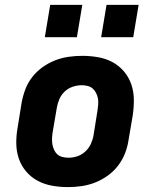

<svg xmlns="http://www.w3.org/2000/svg" viewBox="-20 -756 640 784"><path d="M258 8Q225 8 193.5 2.5Q162 -3 134.5 -17.5Q107 -32 87 -55.5Q67 -79 57 -108Q47 -137 46.5 -169.5Q46 -202 52 -235L68 -335Q73 -363 83 -390Q93 -417 111 -440.5Q129 -464 153.5 -481.5Q178 -499 205 -509.5Q232 -520 260 -524Q288 -528 316 -528Q348 -528 380 -522.5Q412 -517 439 -502.5Q466 -488 486 -464.5Q506 -441 516 -412Q526 -383 526.5 -350.5Q527 -318 522 -285L505 -185Q501 -157 490.5 -130Q480 -103 462 -79.5Q444 -56 419.5 -38.5Q395 -21 368 -10.5Q341 0 313 4Q285 8 258 8ZM260 -112Q278 -112 296 -118Q314 -124 328.5 -137.5Q343 -151 351 -168.5Q359 -186 362 -204L378 -304Q380 -317 381 -329.5Q382 -342 380 -353.5Q378 -365 372.5 -376Q367 -387 358.5 -394.5Q350 -402 338 -405Q326 -408 314 -408Q296 -408 277.5 -402Q259 -396 244.5 -382.5Q230 -369 222.5 -351.5Q215 -334 212 -316L195 -216Q193 -203 192.5 -190.5Q192 -178 194 -166.5Q196 -155 201 -144Q206 -133 214.5 -125.5Q223 -118 235 -115Q247 -112 260 -112ZM393 -604 415 -736H546L524 -604ZM163 -604 185 -736H316L294 -604Z"/></svg>

Font: Iosevka SS04 Heavy Extended
Style: Italic
Weight: 900
Width: 7
Italic angle: -9°
Monospace: yes
Designer: Belleve Invis
Foundry: Belleve Invis
Version: Version 19.0.0; ttfautohint (v1.8.4)